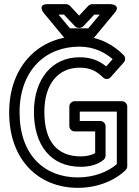

<svg xmlns="http://www.w3.org/2000/svg" viewBox="-20 -865 668 922"><path d="M74 -325C74 -527 198 -641 361 -641C432 -641 484 -613 521 -581L490 -546C457 -573 418 -590 362 -590C229 -590 143 -484 143 -328C143 -171 221 -64 368 -64C409 -64 451 -74 479 -99C484 -104 487 -112 487 -118V-259C487 -274 473 -284 462 -284H363V-329H541V-77C500 -41 433 -13 354 -13C194 -13 74 -120 74 -325ZM24 -325C24 -96 166 37 354 37C450 37 533 1 583 -48C587 -52 591 -59 591 -66V-354C591 -365 581 -379 566 -379H338C327 -379 313 -369 313 -354V-259C313 -248 323 -234 338 -234H437V-130C421 -120 395 -114 368 -114C253 -114 193 -187 193 -328C193 -466 263 -540 362 -540C416 -540 445 -522 475 -493C486 -482 502 -484 511 -494L575 -566C582 -574 584 -590 574 -600C530 -645 459 -691 361 -691C170 -691 24 -551 24 -325ZM433 -795H459L404 -729H316L261 -795H287L340 -739C345 -734 352 -731 358 -731H362C369 -731 376 -735 380 -739ZM422 -845C416 -845 409 -842 404 -837L360 -790L316 -837C312 -841 305 -845 298 -845H208C158 -845 189 -804 189 -804L285 -688C290 -682 297 -679 304 -679H416C423 -679 430 -682 435 -688L531 -804C563 -842 512 -845 512 -845Z"/></svg>

Font: Falling Sky
Style: Ou
Weight: 400
Designer: Paul D. Hunt
Foundry: Adobe Systems Incorporated
Version: Version 1.02